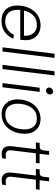

<svg xmlns="http://www.w3.org/2000/svg" viewBox="894 -1634 753 2582"><g transform="rotate(90 1271.0 -343.5)"><path d="M261 13Q188 13 139 -18.5Q90 -50 69 -109Q48 -168 58 -248Q66 -310 88.5 -358.5Q111 -407 146 -441.5Q181 -476 226 -494Q271 -512 322 -512Q386 -512 433.5 -483Q481 -454 504.5 -399.5Q528 -345 518 -267L515 -239H104L110 -289H461Q464 -319 457.5 -349.5Q451 -380 434 -405.5Q417 -431 388.5 -446.5Q360 -462 320 -462Q255 -462 212.5 -433.5Q170 -405 146.5 -356Q123 -307 115 -245Q108 -182 122.5 -135Q137 -88 174.5 -62.5Q212 -37 271 -37Q319 -37 354.5 -55Q390 -73 413.5 -100Q437 -127 449 -154L501 -144Q484 -103 452 -67Q420 -31 373 -9Q326 13 261 13Z M617 0 703 -700H759L673 0Z M853 0 939 -700H995L909 0Z M1199 -585Q1180 -585 1167.5 -599Q1155 -613 1157 -632Q1159 -652 1175.5 -666Q1192 -680 1211 -680Q1230 -680 1241.5 -666Q1253 -652 1251 -632Q1249 -613 1233.5 -599Q1218 -585 1199 -585ZM1098 0 1160 -500H1216L1154 0Z M1516 12Q1454 12 1406 -17.5Q1358 -47 1334 -105.5Q1310 -164 1320 -250Q1328 -315 1352 -363.5Q1376 -412 1411.5 -445.5Q1447 -479 1490.5 -495.5Q1534 -512 1580 -512Q1642 -512 1690 -482.5Q1738 -453 1762.5 -394.5Q1787 -336 1776 -250Q1768 -186 1744 -137Q1720 -88 1684.5 -54.5Q1649 -21 1606 -4.5Q1563 12 1516 12ZM1522 -38Q1605 -38 1655.5 -95.5Q1706 -153 1718 -250Q1730 -347 1693.5 -404.5Q1657 -462 1574 -462Q1491 -462 1440.5 -404.5Q1390 -347 1378 -250Q1366 -153 1402.5 -95.5Q1439 -38 1522 -38Z M2053 11Q1989 11 1964 -26Q1939 -63 1948 -133L1986 -449H1896L1903 -500H1926Q1957 -500 1972.5 -504Q1988 -508 1994.5 -523Q2001 -538 2005 -570L2012 -627H2064L2049 -499H2178L2171 -449H2042L2004 -134Q1997 -79 2015 -61Q2033 -43 2069 -43Q2079 -43 2091 -44Q2103 -45 2115 -47L2109 3Q2096 7 2080.5 9Q2065 11 2053 11Z M2408 11Q2344 11 2319 -26Q2294 -63 2303 -133L2341 -449H2251L2258 -500H2281Q2312 -500 2327.5 -504Q2343 -508 2349.5 -523Q2356 -538 2360 -570L2367 -627H2419L2404 -499H2533L2526 -449H2397L2359 -134Q2352 -79 2370 -61Q2388 -43 2424 -43Q2434 -43 2446 -44Q2458 -45 2470 -47L2464 3Q2451 7 2435.5 9Q2420 11 2408 11Z"/></g></svg>

Font: Inclusive Sans Light
Style: Italic
Weight: 300
Italic angle: -7°
Designer: Olivia King
Foundry: Olivia King
Version: Version 2.004